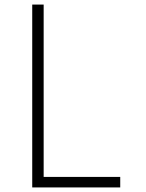

<svg xmlns="http://www.w3.org/2000/svg" viewBox="-20 -820 640 840"><path d="M121 0V-800H171V-46H506V0Z"/></svg>

Font: Victor Mono Thin Thin
Style: Regular
Weight: 250
Monospace: yes
Version: Version 1.561;gftools[0.9.30]